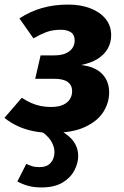

<svg xmlns="http://www.w3.org/2000/svg" viewBox="-38 -569 546 847"><path d="M263.5 -548.8Q317.3 -548.8 359.9 -532.6Q402.5 -516.5 427.4 -486.3Q452.4 -456.2 452.4 -413.2Q452.4 -381.2 437.3 -354.6Q422.2 -328 392.6 -309.3Q363 -290.7 319.4 -282.3Q380.9 -275.3 412.2 -243.3Q443.5 -211.4 443.5 -161Q443.5 -116.1 418 -75.4Q392.6 -34.8 336.8 -8.8Q281.1 17.2 190.3 17.2Q145.4 17.2 107.5 9.2Q69.5 1.2 38.3 -13.6Q7 -28.4 -18.3 -49.1L58 -137.6Q80 -123.3 100.4 -114.4Q120.8 -105.5 142.1 -101.3Q163.3 -97.1 186.4 -97.1Q219.5 -97.1 239.9 -106.4Q260.3 -115.7 270.2 -131.4Q280.2 -147.1 280.2 -166.6Q280.2 -193 261.1 -207.2Q242 -221.4 200.7 -221.4H117.3L141.1 -324.7H201.3Q231.4 -324.7 251.3 -333.3Q271.2 -341.9 281.3 -356.7Q291.4 -371.5 291.4 -389.9Q291.4 -415.2 275 -426.5Q258.7 -437.7 230.4 -437.7Q193.8 -437.7 166.3 -427.3Q138.9 -416.9 109.5 -399.9L47.7 -487.8Q95.2 -518.8 147.8 -533.8Q200.3 -548.8 263.5 -548.8ZM127.3 -1 155.7 -24Q224.5 -2.7 265.7 32.5Q306.9 67.7 306.9 119.3Q306.9 151 289.7 183.5Q272.5 215.9 237 236.9Q201.4 257.9 144.4 257.9Q111.7 257.9 85.5 250.6Q59.2 243.2 38.7 231.3L78 153.9Q89 159.2 102.7 163.8Q116.4 168.3 136.2 168.3Q168.9 168.3 185.6 149.4Q202.3 130.5 202.3 101.7Q202.3 76.7 186.1 51Q169.9 25.3 127.3 -1Z"/></svg>

Font: Fira Sans Variable
Style: Italic
Weight: 397
Italic angle: -8°
Designer: Carrois Corporate & Edenspiekermann AG
Foundry: Carrois Corporate GbR & Edenspiekermann AG
Version: Version 4.202